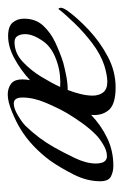

<svg xmlns="http://www.w3.org/2000/svg" viewBox="71 -390 326 509"><g transform="rotate(-90 234.5 -135.0)"><path d="M258 8Q212 8 197 -11Q182 -30 185 -57Q158 -31 124 -14.5Q90 2 50 2Q34 2 21.5 -4.5Q9 -11 9 -33Q9 -68 27 -103.5Q45 -139 64 -166Q81 -189 102.5 -209.5Q124 -230 149 -245Q165 -255 192.5 -266.5Q220 -278 239 -278Q255 -278 267 -269.5Q279 -261 279 -239Q279 -234 278.5 -229Q278 -224 277 -219Q303 -243 334 -260Q365 -277 394 -277Q420 -277 430 -264.5Q440 -252 440 -235Q440 -204 421.5 -184Q403 -164 376 -151.5Q349 -139 324 -131Q309 -127 289 -123Q269 -119 251 -119Q244 -101 240 -84Q236 -67 236 -53Q236 -36 244.5 -25Q253 -14 273 -14Q281 -14 292 -16Q303 -18 316 -22Q346 -32 375 -54Q404 -76 428.5 -101.5Q453 -127 466 -144Q469 -141 469 -137Q469 -132 462 -121Q442 -93 410 -63Q378 -33 339 -12.5Q300 8 258 8ZM76 -15Q90 -15 106.5 -25Q123 -35 132 -44Q149 -61 163 -80.5Q177 -100 189 -120Q203 -144 217 -177Q231 -210 231 -239Q231 -262 215 -262Q202 -262 183.5 -251Q165 -240 156 -231Q122 -196 99 -155Q86 -132 71 -101Q56 -70 56 -44Q56 -40 56.5 -36.5Q57 -33 58 -29Q62 -15 76 -15ZM259 -139Q272 -138 288.5 -139.5Q305 -141 321 -146Q362 -158 380.5 -184.5Q399 -211 399 -232Q399 -244 394 -252Q389 -260 378 -260Q349 -260 326 -238.5Q303 -217 286 -189Q269 -161 259 -139Z"/></g></svg>

Font: Italianno
Style: Regular
Weight: 400
Designer: Robert E. Leuschke
Foundry: Robert E. Leuschke
Version: Version 1.100; ttfautohint (v1.8.3)